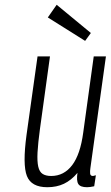

<svg xmlns="http://www.w3.org/2000/svg" viewBox="-20 -773 463 803"><path d="M304 -50Q299 -17 307.5 -3.5Q316 10 344 10Q350 10 357.5 9Q365 8 374 6L381 -40Q371 -37 369 -37Q358 -37 357 -47Q356 -57 358 -70L423 -537H372L328 -218Q322 -173 310.5 -139Q299 -105 282 -82.5Q265 -60 243 -48.5Q221 -37 194 -37Q172 -37 158.5 -45.5Q145 -54 140 -76Q135 -98 137 -136Q139 -174 147 -233L189 -537H137L91 -209Q74 -84 92.5 -37Q111 10 178 10Q217 10 247.5 -4.5Q278 -19 304 -50ZM360 -635 217 -753 180 -700 336 -602Z"/></svg>

Font: Secuela ExtLt
Style: Italic
Weight: 200
Italic angle: -8°
Designer: Fernando Haro
Foundry: deFharo
Version: Version 1.704